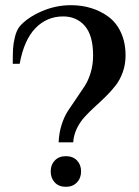

<svg xmlns="http://www.w3.org/2000/svg" viewBox="-20 -700 530 734"><path d="M204.1 -155.8Q205.6 -191.9 215.8 -223.9Q226.1 -255.9 240.7 -277.6Q255.4 -299.3 272.2 -324Q289.1 -348.6 303.2 -370.1Q317.4 -391.6 326.7 -422.4Q335.9 -453.1 335.9 -487.8Q335.9 -564.5 304.4 -600.8Q272.9 -637.2 221.2 -637.2Q159.2 -637.2 115.5 -592.3Q71.8 -547.4 55.2 -456.1H28.8Q28.8 -492.2 29.8 -512.5Q30.8 -532.7 36.9 -558.1Q43 -583.5 55.2 -599.1Q84.5 -632.8 138.7 -656.5Q192.9 -680.2 251 -680.2Q292 -680.2 328.1 -669.2Q364.3 -658.2 394.5 -636Q424.8 -613.8 442.4 -575.7Q460 -537.6 460 -487.8Q460 -454.1 449.5 -424.6Q439 -395 421.9 -373Q404.8 -351.1 384 -330.8Q363.3 -310.5 342.3 -291.5Q321.3 -272.5 303.5 -252.9Q285.6 -233.4 273.7 -208.5Q261.7 -183.6 259.8 -155.8ZM231.9 14.2Q205.1 14.2 189.5 -2.4Q173.8 -19 173.8 -44.9Q173.8 -70.3 189.7 -86.7Q205.6 -103 231.9 -103Q258.3 -103 274.2 -86.7Q290 -70.3 290 -44.9Q290 -19 273.9 -2.4Q257.8 14.2 231.9 14.2Z"/></svg>

Font: El Messiri SemiBold
Style: Regular
Weight: 600
Designer: Mohamed Gaber
Foundry: Kief Type Foundry
Version: Version 2.007;PS 002.007;hotconv 1.0.88;makeotf.lib2.5.64775